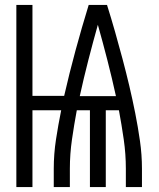

<svg xmlns="http://www.w3.org/2000/svg" viewBox="-20 -755 640 775"><path d="M46 0V-735H111V-368H239Q260 -460 285 -552Q310 -644 338 -735H412Q429 -681 444.5 -626.5Q460 -572 474.5 -517.5Q489 -463 502 -408Q515 -353 526 -297.5Q537 -242 545 -186Q553 -130 553 -74V0H488V-74Q488 -133 479.5 -192Q471 -251 460 -310H407V0H343V-310H290Q279 -251 270.5 -192Q262 -133 262 -74V0H197V-74Q197 -133 206 -192Q215 -251 227 -310H111V0ZM302 -367H448Q432 -440 413.5 -512Q395 -584 375 -655Q355 -584 336.5 -512Q318 -440 302 -367Z"/></svg>

Font: Iosevka Curly Light Extended
Style: Regular
Weight: 300
Width: 7
Monospace: yes
Designer: Belleve Invis
Foundry: Belleve Invis
Version: Version 11.1.0; ttfautohint (v1.8.3)